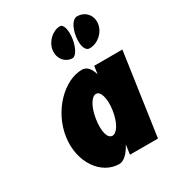

<svg xmlns="http://www.w3.org/2000/svg" viewBox="-191 -907 952 1038"><g transform="rotate(-30 285.5 -388.0)"><path d="M341.6 -791C297.5 -791 250.6 -750 243.2 -699C235.9 -648 271 -607 315 -607C336.6 -607 359.8 -648 367.1 -699C374.5 -750 363.1 -791 341.6 -791ZM448.5 -791C420 -791 396.8 -750 389.5 -699C382.1 -648 393.5 -607 422 -607C473 -607 519.9 -648 527.2 -699C534.6 -750 499.5 -791 448.5 -791ZM71.4 -256C49.8 -106 137.3 15 248.6 15C278.1 15 307.9 -16 330 -58H330.9L322.5 0H497.5L571.4 -513H395.6L388.5 -464C376.7 -505 356 -528 326.9 -528C215.6 -528 93 -406 71.4 -256ZM259.4 -256C269.6 -327 299.2 -377 327.5 -377C355.3 -377 371.6 -327 361.4 -256C351.3 -186 321.8 -136 292.7 -136C262.4 -136 249.3 -186 259.4 -256Z"/></g></svg>

Font: Blink
Style: Obl
Weight: 400
Designer: Mew Too
Foundry: Cannot Into Space Fonts
Version: Version 001.000